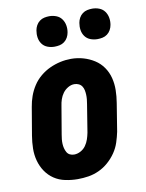

<svg xmlns="http://www.w3.org/2000/svg" viewBox="-85 -812 671 881"><g transform="rotate(-10 250.0 -371.5)"><path d="M206 8Q177 8 148 2Q119 -4 96 -19.5Q73 -35 57.5 -58Q42 -81 34.5 -108.5Q27 -136 27.5 -165.5Q28 -195 33 -225L55 -355Q59 -380 67.5 -404Q76 -428 90.5 -450.5Q105 -473 126 -490.5Q147 -508 171 -519Q195 -530 220 -535.5Q245 -541 270 -541Q300 -541 327.5 -533Q355 -525 378.5 -510Q402 -495 418 -472Q434 -449 441 -421.5Q448 -394 447.5 -364.5Q447 -335 442 -305L421 -175Q416 -151 408 -126.5Q400 -102 385 -80Q370 -58 349.5 -40Q329 -22 305 -11Q281 0 256 4Q231 8 206 8ZM209 -106Q224 -106 239 -114Q254 -122 263.5 -135.5Q273 -149 278 -164Q283 -179 286 -194L307 -324Q309 -335 310 -346Q311 -357 310.5 -367.5Q310 -378 308 -388Q306 -398 300.5 -406.5Q295 -415 285.5 -419.5Q276 -424 265 -424Q250 -424 235.5 -415.5Q221 -407 211.5 -394Q202 -381 197 -366Q192 -351 190 -336L168 -206Q166 -195 165 -184.5Q164 -174 164.5 -163.5Q165 -153 167.5 -143Q170 -133 175 -124Q180 -115 189 -110.5Q198 -106 209 -106ZM406 -609Q389 -609 373.5 -615Q358 -621 348.5 -634Q339 -647 336.5 -663.5Q334 -680 337 -697Q339 -709 345 -720Q351 -731 361 -738.5Q371 -746 383 -748.5Q395 -751 406 -751Q423 -751 438.5 -745Q454 -739 463.5 -726Q473 -713 476 -696.5Q479 -680 476 -663Q474 -651 468 -640Q462 -629 452 -621.5Q442 -614 430 -611.5Q418 -609 406 -609ZM206 -609Q189 -609 173.5 -615Q158 -621 148.5 -634Q139 -647 136.5 -663.5Q134 -680 137 -697Q139 -709 145 -720Q151 -731 161 -738.5Q171 -746 183 -748.5Q195 -751 206 -751Q223 -751 238.5 -745Q254 -739 263.5 -726Q273 -713 276 -696.5Q279 -680 276 -663Q274 -651 268 -640Q262 -629 252 -621.5Q242 -614 230 -611.5Q218 -609 206 -609Z"/></g></svg>

Font: Iosevka Curly Slab HvObl
Style: Regular
Weight: 900
Italic angle: -9°
Monospace: yes
Designer: Belleve Invis
Foundry: Belleve Invis
Version: Version 11.1.0; ttfautohint (v1.8.3)